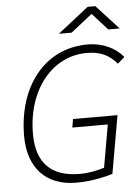

<svg xmlns="http://www.w3.org/2000/svg" viewBox="-60 -944 725 1001"><g transform="rotate(-5 302.5 -444.0)"><path d="M298.3 9.8C384.8 9.8 461.4 -10.7 489.7 -19.5L543 -322.3H310.1L302.7 -278.3H488.3L449.2 -55.2C415.5 -44.9 371.6 -34.2 320.8 -34.2C171.4 -34.2 95.2 -110.4 95.2 -263.2C95.2 -495.1 231.4 -659.2 410.2 -659.2C480 -659.2 525.4 -639.2 568.4 -589.4L605 -621.1C565.4 -670.4 497.6 -703.1 419.9 -703.1C191.9 -703.1 48.3 -512.7 48.3 -255.4C48.3 -88.9 141.1 9.8 298.3 9.8ZM275.4 -771.5H342.3L454.1 -859.9L534.2 -771.5H593.8L477.1 -898.4H437Z"/></g></svg>

Font: Cascadia Code PL ExtraLight
Style: Italic
Weight: 200
Italic angle: -10°
Monospace: yes
Designer: Aaron Bell
Foundry: Saja Typeworks
Version: Version 2404.023